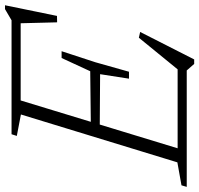

<svg xmlns="http://www.w3.org/2000/svg" viewBox="-58 -714 777 748"><g transform="rotate(-90 330.0 -339.5)"><path d="M258.5 -646 175 -662 181.5 -682.5H324L116 0H-23.5L-17.5 -20.5L72 -36.5ZM613.5 -662.5 633 -647H272L283.5 -682.5H625.5L669 -708H684L642.5 -505.5L617.5 -505ZM455.5 29 430 0H75L86.5 -35.5H463L422.5 -21L557.5 -186.5L580 -181.5L473 29ZM425 -225H398L415.5 -337.5L194 -339L205 -373.5L427 -376L478.5 -487.5H505L462 -356Z"/></g></svg>

Font: Newsreader Light
Style: Italic
Weight: 300
Italic angle: -17°
Designer: Hugues Gentile
Foundry: Production Type
Version: Version 1.003